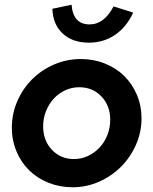

<svg xmlns="http://www.w3.org/2000/svg" viewBox="-20 -780 647 810"><path d="M30 -241Q30 -300 53 -353Q76 -406 115.5 -445.5Q155 -485 208.5 -508Q262 -531 321 -531Q375 -531 422.5 -512Q470 -493 504 -459.5Q538 -426 557.5 -380Q577 -334 577 -281Q577 -222 553.5 -169Q530 -116 490.5 -76.5Q451 -37 398 -13.5Q345 10 286 10Q232 10 184.5 -9Q137 -28 103 -61.5Q69 -95 49.5 -141.5Q30 -188 30 -241ZM292 -109Q323 -109 351 -122Q379 -135 400 -157.5Q421 -180 433 -210.5Q445 -241 445 -275Q445 -334 408 -373Q371 -412 314 -412Q283 -412 255 -399Q227 -386 206.5 -363.5Q186 -341 174 -311Q162 -281 162 -247Q162 -187 199 -148Q236 -109 292 -109ZM358 -677Q389 -677 414.5 -696.5Q440 -716 459 -753L542 -727Q514 -666 465.5 -633Q417 -600 355 -600Q286 -600 244.5 -638.5Q203 -677 201 -743L282 -760Q285 -719 304 -698Q323 -677 358 -677Z"/></svg>

Font: Red Hat Display
Style: Bold Italic
Weight: 700
Italic angle: -12°
Designer: Pentagram / MCKL
Foundry: Pentagram / MCKL
Version: Version 1.003; Red Hat Display Bold Italic